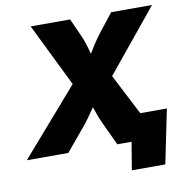

<svg xmlns="http://www.w3.org/2000/svg" viewBox="-119 -819 1041 1065"><g transform="rotate(-10 401.0 -286.0)"><path d="M-26.4 0 360.8 -444.8 335.9 -293.9 123.5 -727.5H345.7L388.2 -632.8Q403.3 -600.1 412.4 -569.6Q421.4 -539.1 428.5 -511.7Q435.5 -484.4 445.3 -460H385.7Q404.3 -484.4 421.1 -511.7Q438 -539.1 457.3 -569.6Q476.6 -600.1 502.4 -632.8L577.1 -727.5H807.1L461.9 -305.7L484.9 -446.8L714.8 0H483.4L424.8 -125Q411.1 -154.3 403.6 -175Q396 -195.8 390.4 -213.1Q384.8 -230.5 376 -249H402.3Q388.2 -230.5 376.5 -212.9Q364.7 -195.3 350.1 -174.6Q335.4 -153.8 311.5 -125L207.5 0ZM537.6 156.2 563.5 0H516.6L541.5 -147.9H788.6L726.1 156.2Z"/></g></svg>

Font: Inter 17pt Black
Style: Italic
Weight: 900
Italic angle: -9.3988°
Version: Version 4.001;git-66647c0bb